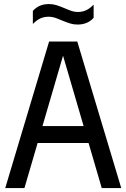

<svg xmlns="http://www.w3.org/2000/svg" viewBox="-20 -950 638 970"><path d="M494 0 427.5 -227.5H170L103.5 0H6.5L228 -740H370.5L592.5 0ZM194.5 -313H402.5L298.5 -668.5ZM292 -847Q270.5 -856.5 256 -861Q241.5 -865.5 226.5 -865.5Q202 -865.5 183.5 -856.8Q165 -848 146 -829V-895Q161.5 -912 181.2 -920.8Q201 -929.5 227.5 -929.5Q247.5 -929.5 265 -924Q282.5 -918.5 307.5 -908Q329.5 -898.5 343.5 -894Q357.5 -889.5 372.5 -889.5Q397 -889.5 415.8 -898.5Q434.5 -907.5 453 -926.5V-860Q423 -826 372 -826Q352 -826 335 -831.2Q318 -836.5 292 -847Z"/></svg>

Font: Encode Sans Condensed Medium
Style: Regular
Weight: 500
Width: 3
Designer: Multiple Designers
Foundry: Impallari Type
Version: Version 2.000